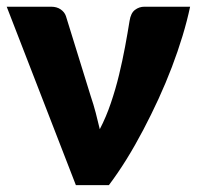

<svg xmlns="http://www.w3.org/2000/svg" viewBox="-22 -538 573 558"><path d="M530.5 -518.5Q522 -478 508.5 -433.5Q495 -389 477.5 -343Q460 -297 438.8 -250.8Q417.5 -204.5 394.2 -160.2Q371 -116 345.8 -75.2Q320.5 -34.5 294.5 0H198.5L-2.5 -518.5H126.5Q143 -518.5 154.2 -510.8Q165.5 -503 169.5 -491.5L241.5 -259Q250 -234 256.2 -210.2Q262.5 -186.5 268 -162.5Q286.5 -198 300.2 -238.5Q314 -279 324 -320.5Q334 -362 341.5 -402.2Q349 -442.5 354.5 -477Q358 -500 370.2 -509.2Q382.5 -518.5 397.5 -518.5Z"/></svg>

Font: Lato
Style: Regular
Weight: 900
Designer: Lukasz Dziedzic with Adam Twardoch and Botio Nikoltchev
Foundry: tyPoland Lukasz Dziedzic
Version: Version 2.010; 2014-09-01; http://www.latofonts.com/; ttfaut